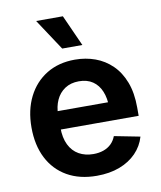

<svg xmlns="http://www.w3.org/2000/svg" viewBox="-86 -835 766 915"><g transform="rotate(-10 297.0 -377.5)"><path d="M309.1 10.7Q226.1 10.7 166 -23.7Q106 -58.1 73.7 -121.1Q41.5 -184.1 41.5 -270Q41.5 -354 73.5 -417.7Q105.5 -481.4 163.8 -517.1Q222.2 -552.7 300.8 -552.7Q353 -552.7 398.7 -536.1Q444.3 -519.5 479.2 -485.6Q514.2 -451.7 534.2 -399.7Q554.2 -347.7 554.2 -276.4V-236.3H101.6V-325.2H486.8L422.9 -300.3Q422.9 -344.7 409.2 -377.9Q395.5 -411.1 368.7 -429.4Q341.8 -447.8 301.8 -447.8Q262.2 -447.8 234.1 -429.2Q206.1 -410.6 191.7 -378.9Q177.2 -347.2 177.2 -308.1V-245.6Q177.2 -196.3 193.8 -162.4Q210.4 -128.4 240.7 -111.3Q271 -94.2 311 -94.2Q337.4 -94.2 359.4 -101.8Q381.3 -109.4 397 -124.5Q412.6 -139.6 420.9 -161.6L545.4 -137.2Q532.7 -92.8 500.2 -59.3Q467.8 -25.9 419.4 -7.6Q371.1 10.7 309.1 10.7ZM251 -615.2 151.4 -766.1H280.8L348.6 -615.2Z"/></g></svg>

Font: Inter
Style: 650
Weight: 650
Designer: Rasmus Andersson
Foundry: rsms
Version: Version 4.001;git-66647c0bb